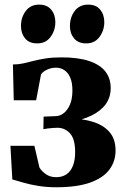

<svg xmlns="http://www.w3.org/2000/svg" viewBox="-20 -780 531 810"><path d="M217.5 10Q176 10 141 4.2Q106 -1.5 78.8 -9.5Q51.5 -17.5 32 -23L24 -165H125L146.5 -73Q155.5 -58 173.5 -45.2Q191.5 -32.5 217 -32.5Q242.5 -32.5 260.2 -44.5Q278 -56.5 287.5 -80.2Q297 -104 297 -138.5Q297 -193.5 275.5 -217.2Q254 -241 222 -241Q216 -241 204.5 -240.2Q193 -239.5 181.5 -238Q170 -236.5 163 -235L164 -288L215.5 -290Q233 -290.5 248.8 -302.5Q264.5 -314.5 275 -338.5Q285.5 -362.5 285.5 -398.5Q285.5 -431.5 276.2 -452.8Q267 -474 251.2 -484.2Q235.5 -494.5 216.5 -494.5Q195.5 -494.5 177.2 -485.5Q159 -476.5 153 -466L132.5 -357H38L34.5 -508Q57 -508 77.8 -512.5Q98.5 -517 121.2 -523Q144 -529 172.8 -533.5Q201.5 -538 240 -538Q309 -538 355.2 -522.8Q401.5 -507.5 424.2 -478.8Q447 -450 447 -408.5Q447 -369.5 426 -340.5Q405 -311.5 365.8 -292.5Q326.5 -273.5 271.5 -264L276.5 -280Q328 -279.5 371.5 -266.2Q415 -253 441.2 -223.8Q467.5 -194.5 467.5 -145.5Q467.5 -98.5 440.8 -63.5Q414 -28.5 358.8 -9.2Q303.5 10 217.5 10ZM136.5 -597Q103 -597 85.8 -618Q68.5 -639 68.5 -670.5Q68.5 -707 88.8 -733.8Q109 -760.5 144.5 -760.5H145.5Q178.5 -760.5 196 -739.2Q213.5 -718 213.5 -686.5Q213.5 -652 193.5 -624.5Q173.5 -597 137.5 -597ZM343 -597Q310 -597 292.5 -618Q275 -639 275 -670.5Q275 -707 295.2 -733.8Q315.5 -760.5 351.5 -760.5H352Q385.5 -760.5 402.8 -739.2Q420 -718 420 -686.5Q420 -652 400 -624.5Q380 -597 344 -597Z"/></svg>

Font: Merriweather 96pt ExtraBold
Style: Regular
Weight: 800
Version: Version 2.100